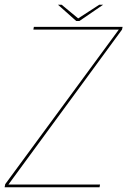

<svg xmlns="http://www.w3.org/2000/svg" viewBox="-32 -788 548 808"><path d="M-12.5 0H387L389 -11.5H3.5L481.5 -663.5L484 -675H110.5L108.5 -663.5H468L-10 -13ZM289 -699.5H302L402 -768H385.5L297 -710.5L227.5 -768H212Z"/></svg>

Font: Anybody Thin Thin
Style: Italic
Weight: 250
Italic angle: -10°
Version: Version 1.113;gftools[0.9.25]